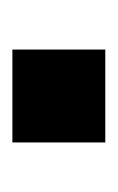

<svg xmlns="http://www.w3.org/2000/svg" viewBox="40 -401 190 310"><g transform="rotate(90 135.0 -246.0)"><path d="M210 -321V-171H60V-321Z"/></g></svg>

Font: Aneo
Style: Bold
Weight: 700
Designer: Anastasios Pappas
Foundry: Anastasios Pappas
Version: Version 1.000